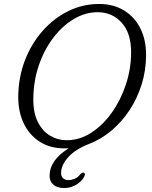

<svg xmlns="http://www.w3.org/2000/svg" viewBox="-20 -733 764 968"><path d="M479.5 -713Q552 -713 605.5 -680.2Q659 -647.5 688 -589.2Q717 -531 716.5 -453.5Q716 -377 694 -306.8Q672 -236.5 632.8 -177.2Q593.5 -118 541.8 -74.5Q490 -31 429.5 -7.5Q360.5 19 324.2 59.2Q288 99.5 288 139Q288 157 298.5 166Q309 175 326 175Q340.5 175 356.2 168.5Q372 162 384 146.5Q393 136.5 401 137.5Q405 138 407.2 142.5Q409.5 147 405 156Q396 177.5 367.8 196.2Q339.5 215 303 215Q268 215 249 198.2Q230 181.5 230 153.5Q230.5 74 326 15Q320 15 315 15Q310 15 305 15Q232.5 15 180.2 -18.5Q128 -52 99.8 -110.8Q71.5 -169.5 72 -246Q73 -343 105.2 -427.5Q137.5 -512 194 -576.2Q250.5 -640.5 323.8 -676.8Q397 -713 479.5 -713ZM148 -233Q147.5 -163.5 171 -117.5Q194.5 -71.5 232.8 -48.8Q271 -26 315.5 -26Q381.5 -26 440 -63.8Q498.5 -101.5 543.5 -164.8Q588.5 -228 614.5 -306.5Q640.5 -385 641 -466Q642 -564.5 594 -618Q546 -671.5 472.5 -671.5Q410 -671.5 352 -637Q294 -602.5 248 -541.8Q202 -481 175.2 -401.8Q148.5 -322.5 148 -233Z"/></svg>

Font: Fraunces 72pt S100 Light
Style: Italic
Weight: 300
Italic angle: -16°
Version: Version 1.000; ttfautohint (v1.8.3)